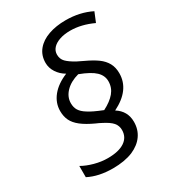

<svg xmlns="http://www.w3.org/2000/svg" viewBox="-186 -864 870 968"><g transform="rotate(-30 249.5 -379.5)"><path d="M42.5 -26.9V-92.3Q71.3 -75.7 110.6 -64.9Q149.9 -54.2 187.5 -54.2Q251 -54.2 285.4 -77.1Q319.8 -100.1 319.8 -142.1Q319.8 -167 304.2 -185.3Q288.6 -203.6 248.5 -223.6Q235.8 -230.5 221.7 -236.3Q174.8 -257.8 147.7 -279.1Q120.6 -300.3 108.9 -324.5Q97.2 -348.6 97.2 -379.9Q97.2 -427.2 128.4 -465.8Q159.7 -504.4 217.8 -528.3Q189 -544.9 171.9 -571.3Q154.8 -597.7 154.8 -627.4Q154.8 -670.9 180.2 -701.7Q205.6 -732.4 249.8 -747.8Q293.9 -763.2 349.6 -763.2Q432.1 -763.2 498.5 -730L475.6 -674.3Q407.2 -706.1 343.3 -706.1Q308.1 -706.1 281.5 -697Q254.9 -688 240.2 -671.9Q225.6 -655.8 225.6 -634.3Q225.6 -608.4 242.2 -591.6Q258.8 -574.7 293.5 -555.7Q302.2 -550.8 328.6 -538.6Q371.1 -519 397.5 -499.8Q423.8 -480.5 437.5 -455.6Q451.2 -430.7 451.2 -396.5Q451.2 -299.8 338.9 -244.1Q392.6 -210.4 392.6 -147.5Q392.6 -103 369.1 -69.6Q345.7 -36.1 300.8 -16.6Q252.4 3.4 184.1 3.4Q101.6 3.4 42.5 -26.9ZM383.3 -389.2Q383.3 -422.4 357.2 -447.3Q331.1 -472.2 269 -495.6Q220.2 -482.4 191.9 -453.1Q163.6 -423.8 163.6 -387.2Q163.6 -362.8 174.3 -345.5Q185.1 -328.1 209.5 -313Q233.9 -296.4 292 -273.4Q336.4 -295.9 359.9 -324Q383.3 -352.1 383.3 -389.2Z"/></g></svg>

Font: Viking Open Sans
Style: Italic
Weight: 400
Italic angle: -12°
Foundry: Ascender Corporation
Version: Version 2.000